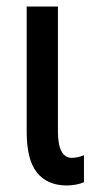

<svg xmlns="http://www.w3.org/2000/svg" viewBox="-20 -560 293 590"><path d="M183 10Q124 9 93 -30.5Q62 -70 62 -155V-540H158V-156Q158 -75 201 -75Q218 -75 238 -83V0Q214 10 183 10Z"/></svg>

Font: Noto Sans ExtraCondensed Medium
Style: Regular
Weight: 500
Width: 2
Designer: Monotype Design Team
Foundry: Monotype Imaging Inc.
Version: Version 2.013; ttfautohint (v1.8.4.7-5d5b)